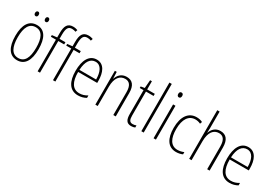

<svg xmlns="http://www.w3.org/2000/svg" viewBox="30 -1677 3686 2599"><g transform="rotate(30 1873.0 -377.5)"><path d="M125 -668C125 -648 136 -633 154 -633C172 -633 182 -647 182 -668C182 -690 172 -704 154 -704C136 -704 125 -689 125 -668ZM283 -669C283 -648 293 -633 311 -633C330 -633 340 -647 340 -669C340 -690 329 -704 311 -704C294 -704 283 -689 283 -669ZM413 -265C413 -433 359 -539 233 -539C111 -539 49 -442 49 -266C49 -90 112 10 232 10C353 10 413 -89 413 -265ZM87 -266C87 -419 133 -505 233 -505C336 -505 375 -411 375 -266C375 -108 330 -24 232 -24C133 -24 87 -112 87 -266Z M680 -495V-529H588V-594C589 -693 609 -731 669 -731C688 -731 709 -727 727 -720L738 -752C718 -759 696 -765 668 -765C582 -765 551 -710 551 -598V-530L472 -521V-495H551V0H588V-495Z M920 -495V-529H828V-594C829 -693 849 -731 909 -731C928 -731 949 -727 967 -720L978 -752C958 -759 936 -765 908 -765C822 -765 791 -710 791 -598V-530L712 -521V-495H791V0H828V-495Z M1168 -539C1050 -539 992 -427 992 -263C992 -98 1052 10 1184 10C1233 10 1273 -2 1310 -23V-61C1266 -35 1230 -24 1186 -24C1082 -24 1029 -110 1030 -267H1328V-300C1328 -428 1283 -539 1168 -539ZM1168 -505C1255 -505 1292 -415 1292 -300H1031C1038 -437 1089 -505 1168 -505Z M1635 -539C1552 -539 1507 -484 1488 -425H1486L1482 -529H1453V0H1490V-302C1490 -439 1548 -505 1631 -505C1696 -505 1734 -461 1734 -356V0H1772V-365C1772 -485 1723 -539 1635 -539Z M2021 -24C1972 -24 1958 -57 1958 -124V-496H2077V-529H1958V-657H1930L1920 -530L1861 -520V-496H1920V-124C1920 -36 1944 10 2015 10C2041 10 2060 5 2076 -2V-35C2062 -29 2042 -24 2021 -24Z M2209 0V-760H2172V0Z M2383 -726C2360 -726 2352 -709 2352 -688C2352 -667 2362 -650 2382 -650C2403 -650 2413 -666 2413 -689C2413 -709 2405 -726 2383 -726ZM2400 -529H2363V0H2400Z M2718 10C2754 10 2791 2 2818 -11V-46C2788 -33 2754 -25 2721 -25C2612 -25 2566 -120 2566 -260C2566 -418 2627 -504 2729 -504C2756 -504 2784 -498 2809 -485L2821 -518C2794 -532 2764 -539 2728 -539C2603 -539 2528 -437 2528 -259C2528 -93 2589 10 2718 10Z M2957 -503V-760H2920V0H2957V-295C2957 -439 3016 -504 3097 -504C3161 -504 3201 -462 3201 -354V0H3239V-360C3239 -481 3190 -539 3101 -539C3020 -539 2976 -485 2957 -430H2954C2956 -454 2957 -473 2957 -503Z M3537 -539C3419 -539 3361 -427 3361 -263C3361 -98 3421 10 3553 10C3602 10 3642 -2 3679 -23V-61C3635 -35 3599 -24 3555 -24C3451 -24 3398 -110 3399 -267H3697V-300C3697 -428 3652 -539 3537 -539ZM3537 -505C3624 -505 3661 -415 3661 -300H3400C3407 -437 3458 -505 3537 -505Z"/></g></svg>

Font: Noto Sans Ethiopic Condensed ExtraLight
Style: Regular
Weight: 200
Width: 3
Designer: Monotype Design Team
Foundry: Monotype Imaging Inc.
Version: Version 2.102